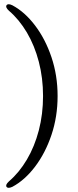

<svg xmlns="http://www.w3.org/2000/svg" viewBox="-20 -761 368 910"><path d="M253 -306Q253 -208 224 -121.8Q195 -35.5 146.2 28.8Q97.5 93 38.5 124.5Q17.5 134 11 124.5Q4.5 115 22.5 98.5Q71 57 107.5 -4.8Q144 -66.5 164 -143.2Q184 -220 184 -306Q184 -391.5 164 -468.2Q144 -545 107.5 -606.8Q71 -668.5 22.5 -710Q4.5 -726.5 11 -736Q17.5 -746 38.5 -736Q97.5 -704.5 146.2 -640.2Q195 -576 224 -489.8Q253 -403.5 253 -306Z"/></svg>

Font: Fraunces 9pt S000 Light
Style: Regular
Weight: 300
Version: Version 1.000; ttfautohint (v1.8.3)